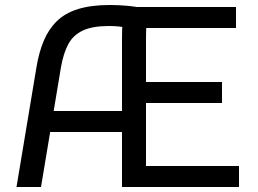

<svg xmlns="http://www.w3.org/2000/svg" viewBox="-20 -748 1030 768"><path d="M46 0 126 -480Q136 -540 155.5 -586Q175 -632 208 -664Q241 -696 293 -712Q345 -728 420 -728Q456 -728 492.5 -724.5Q529 -721 568 -712L570 -700Q567 -680 565.5 -650Q564 -620 564 -590Q564 -560 564 -540V0H468V-592Q468 -612 468.5 -629.5Q469 -647 472 -663L488 -634Q475 -640 456.5 -642Q438 -644 416 -644Q350 -644 311.5 -626Q273 -608 253.5 -572Q234 -536 224 -480L144 0ZM146 -220V-304H508V-220ZM524 0V-84H936V0ZM524 -336V-420H868V-336ZM524 -636V-720H924V-636Z"/></svg>

Font: Kufam
Style: Regular
Weight: 400
Designer: Wael Morcos, Artur Schmal
Foundry: Original Type
Version: Version 1.301; ttfautohint (v1.8.3)